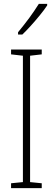

<svg xmlns="http://www.w3.org/2000/svg" viewBox="-20 -969 272 989"><path d="M195 0H37V-25L98 -31V-682L37 -689V-714H195V-689L135 -682V-31L195 -25ZM223 -941Q207 -917 184.5 -889.5Q162 -862 138 -835.5Q114 -809 95 -791H73V-803Q106 -843 131 -877Q156 -911 180 -949H223Z"/></svg>

Font: Noto Sans Gurmukhi ExtraCondensed ExtraLight
Style: Regular
Weight: 200
Width: 2
Designer: Jelle Bosma - Monotype Design Team
Foundry: Monotype Imaging Inc.
Version: Version 2.004; ttfautohint (v1.8.4.7-5d5b)